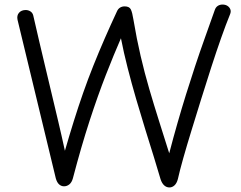

<svg xmlns="http://www.w3.org/2000/svg" viewBox="-20 -806 1058 843"><path d="M57 -719Q53 -738 63.5 -750Q74 -762 93 -762Q104 -762 113.5 -756Q123 -750 126 -738Q139 -681 152 -625.5Q165 -570 178.5 -513.5Q192 -457 206 -398Q220 -339 235 -276Q250 -213 265 -144Q284 -210 304 -274Q324 -338 345 -398Q366 -458 390 -518Q414 -578 439.5 -636.5Q465 -695 493 -755Q498 -767 507 -772.5Q516 -778 527 -778Q548 -778 554.5 -764.5Q561 -751 566 -719Q580 -635 597.5 -560Q615 -485 635.5 -415Q656 -345 678 -275.5Q700 -206 723 -133Q741 -202 759.5 -266.5Q778 -331 797 -392Q816 -453 836 -513.5Q856 -574 878 -635.5Q900 -697 923 -762Q927 -774 936 -780Q945 -786 957 -786Q970 -786 979 -780Q988 -774 991.5 -764.5Q995 -755 990 -743Q972 -699 951 -639.5Q930 -580 907.5 -510.5Q885 -441 863 -370Q841 -299 820.5 -232.5Q800 -166 784.5 -111Q769 -56 761 -20Q756 -1 746 8Q736 17 724 17Q711 17 701 8Q691 -1 685 -19Q673 -61 655.5 -117Q638 -173 618 -237.5Q598 -302 578 -370.5Q558 -439 540.5 -507.5Q523 -576 511 -638Q480 -567 445 -477.5Q410 -388 373.5 -276Q337 -164 300 -23Q295 -5 284.5 3.5Q274 12 261 12Q249 12 239.5 3.5Q230 -5 225 -23Z"/></svg>

Font: Playpen Sans Light
Style: Regular
Weight: 300
Designer: Laura Meseguer, Veronika Burian, José Scaglione
Foundry: TypeTogether
Version: Version 1.001